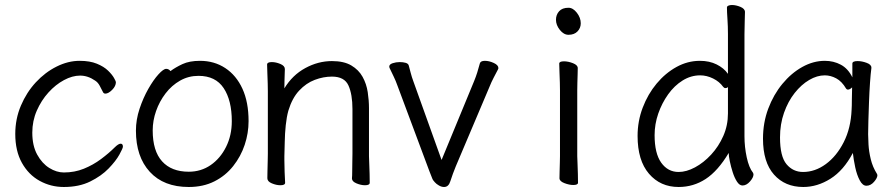

<svg xmlns="http://www.w3.org/2000/svg" viewBox="-20 -729 3540 767"><path d="M471 -143Q471 -137 457 -111.5Q443 -86 414 -56Q385 -26 340.5 -4Q296 18 235 18Q183 18 138.5 -6.5Q94 -31 67.5 -78.5Q41 -126 41 -194Q41 -254 63.5 -307Q86 -360 123 -400Q160 -440 206 -463Q252 -486 298 -486Q339 -486 367 -474.5Q395 -463 411.5 -447Q428 -431 435.5 -417.5Q443 -404 443 -401Q443 -385 428 -370Q413 -355 401 -355Q395 -355 392 -360Q385 -374 378 -387Q371 -400 360 -407Q331 -427 300 -427Q269 -427 235.5 -409Q202 -391 173.5 -359.5Q145 -328 127 -287Q109 -246 109 -199Q109 -147 128.5 -111.5Q148 -76 177 -58Q206 -40 235 -40Q278 -40 315 -55Q352 -70 383.5 -93.5Q415 -117 438 -140Q453 -155 462 -155Q471 -155 471 -143Z M661 -445Q681 -460 709 -473Q737 -486 779 -486Q836 -486 880 -457Q924 -428 948.5 -374.5Q973 -321 973 -245Q973 -197 957.5 -150.5Q942 -104 911.5 -65.5Q881 -27 836.5 -4.5Q792 18 734 18Q634 18 578.5 -42.5Q523 -103 523 -207Q523 -251 537.5 -294.5Q552 -338 572.5 -374Q593 -410 613 -432Q633 -454 644 -454Q654 -454 661 -445ZM734 -43Q783 -43 821.5 -69.5Q860 -96 883 -142Q906 -188 906 -245Q906 -328 873.5 -377Q841 -426 773 -426Q733 -426 699.5 -407Q666 -388 641.5 -356Q617 -324 603.5 -285.5Q590 -247 590 -208Q590 -126 627.5 -84.5Q665 -43 734 -43Z M1386 -17Q1387 -25 1387 -44Q1387 -63 1387.5 -83.5Q1388 -104 1388 -115V-293Q1388 -352 1372 -387.5Q1356 -423 1306 -423Q1272 -423 1237.5 -410Q1203 -397 1175 -367Q1147 -337 1132 -287Q1125 -262 1121.5 -228.5Q1118 -195 1117.5 -162Q1117 -129 1116 -105V-89Q1116 -65 1117 -42Q1118 -19 1119 1Q1119 11 1100 11Q1084 11 1066 3.5Q1048 -4 1048 -17Q1048 -25 1048.5 -46Q1049 -67 1049.5 -87.5Q1050 -108 1050 -115V-364Q1050 -374 1049.5 -395Q1049 -416 1048 -438Q1047 -460 1047 -471Q1047 -481 1066 -481Q1082 -481 1100 -473.5Q1118 -466 1118 -453Q1118 -453 1117.5 -439Q1117 -425 1116.5 -407Q1116 -389 1116 -376Q1148 -429 1199.5 -457Q1251 -485 1306 -485Q1354 -485 1383.5 -467.5Q1413 -450 1428.5 -422Q1444 -394 1449 -361Q1454 -328 1454 -297V-105Q1454 -99 1455 -78Q1456 -57 1456.5 -34Q1457 -11 1457 1Q1457 11 1438 11Q1422 11 1404 3.5Q1386 -4 1386 -16Z M1874 -405Q1881 -422 1886.5 -439.5Q1892 -457 1897 -476Q1900 -486 1917 -486Q1934 -486 1952.5 -477.5Q1971 -469 1971 -457Q1971 -455 1969 -451Q1962 -438 1952 -418.5Q1942 -399 1937 -386L1801 -65Q1795 -51 1789.5 -35.5Q1784 -20 1779 -5Q1772 18 1754 18Q1744 18 1733.5 12Q1723 6 1717 -1Q1709 -9 1706 -18Q1703 -27 1695 -46L1567 -389Q1561 -406 1553 -422.5Q1545 -439 1536 -458Q1535 -460 1535 -463Q1535 -472 1548.5 -476.5Q1562 -481 1577 -481Q1590 -481 1600.5 -478Q1611 -475 1613 -467Q1616 -456 1620.5 -438.5Q1625 -421 1631 -405L1744 -90Z M2300 -636Q2300 -617 2287 -603.5Q2274 -590 2251 -590Q2232 -590 2216.5 -609.5Q2201 -629 2201 -650Q2201 -670 2213.5 -684Q2226 -698 2251 -698Q2269 -698 2284.5 -678Q2300 -658 2300 -636ZM2217 -368Q2217 -378 2216.5 -399Q2216 -420 2215 -442Q2214 -464 2214 -475Q2214 -484 2233 -484Q2250 -484 2269 -476.5Q2288 -469 2288 -457Q2288 -449 2287.5 -432.5Q2287 -416 2286.5 -398Q2286 -380 2286 -368V-105Q2286 -99 2287 -78Q2288 -57 2288.5 -34Q2289 -11 2289 1Q2289 10 2270 10Q2254 10 2234.5 2.5Q2215 -5 2215 -17Q2215 -25 2215.5 -43.5Q2216 -62 2216.5 -80Q2217 -98 2217 -105Z M2888 -593Q2888 -624 2886 -653Q2884 -682 2884 -699Q2884 -704 2890 -706.5Q2896 -709 2904 -709Q2920 -709 2938 -701.5Q2956 -694 2956 -681Q2956 -669 2955 -643.5Q2954 -618 2954 -592V-185Q2954 -142 2963 -100.5Q2972 -59 2988 -39Q2990 -35 2990 -32Q2990 -20 2976 -4Q2962 12 2946 12Q2934 12 2924 -3.5Q2914 -19 2907 -41Q2900 -63 2895.5 -84.5Q2891 -106 2891 -118Q2848 -46 2799 -14Q2750 18 2691 18Q2618 18 2572.5 -35Q2527 -88 2527 -186Q2527 -245 2547.5 -299Q2568 -353 2603 -395Q2638 -437 2682.5 -461.5Q2727 -486 2776 -486Q2814 -486 2843 -471.5Q2872 -457 2888 -434ZM2888 -381Q2884 -377 2878 -377Q2873 -377 2869 -382Q2854 -403 2828.5 -415.5Q2803 -428 2777 -428Q2740 -428 2707 -407.5Q2674 -387 2649 -352Q2624 -317 2609.5 -275Q2595 -233 2595 -189Q2595 -116 2621.5 -79Q2648 -42 2691 -42Q2722 -42 2756.5 -60.5Q2791 -79 2821 -111.5Q2851 -144 2869.5 -186Q2888 -228 2888 -276Z M3461 -457Q3458 -435 3455.5 -398.5Q3453 -362 3451.5 -321.5Q3450 -281 3449 -246Q3448 -211 3448 -193Q3448 -179 3449.5 -151.5Q3451 -124 3458.5 -93Q3466 -62 3483 -35Q3485 -31 3485 -29Q3485 -18 3471.5 -2.5Q3458 13 3441 13Q3426 13 3414.5 -8.5Q3403 -30 3396.5 -60.5Q3390 -91 3387 -118Q3350 -48 3297.5 -15Q3245 18 3189 18Q3116 18 3072 -31.5Q3028 -81 3028 -175Q3028 -239 3049 -295Q3070 -351 3105.5 -394Q3141 -437 3185 -461.5Q3229 -486 3275 -486Q3310 -486 3339 -470.5Q3368 -455 3385 -420V-475Q3385 -485 3406 -485Q3423 -485 3442 -478Q3461 -471 3461 -459ZM3384 -380Q3375 -371 3367 -371Q3363 -371 3360 -375Q3343 -404 3320.5 -416Q3298 -428 3275 -428Q3244 -428 3212.5 -409.5Q3181 -391 3154.5 -357.5Q3128 -324 3112 -278.5Q3096 -233 3096 -180Q3096 -104 3122 -73Q3148 -42 3188 -42Q3236 -42 3279 -73.5Q3322 -105 3350.5 -161Q3379 -217 3382 -291Q3383 -305 3383 -330Q3383 -355 3384 -380Z"/></svg>

Font: Moon Stars Kai HW
Style: Regular
Weight: 400
Designer: GuiWonder
Version: Version 1.101